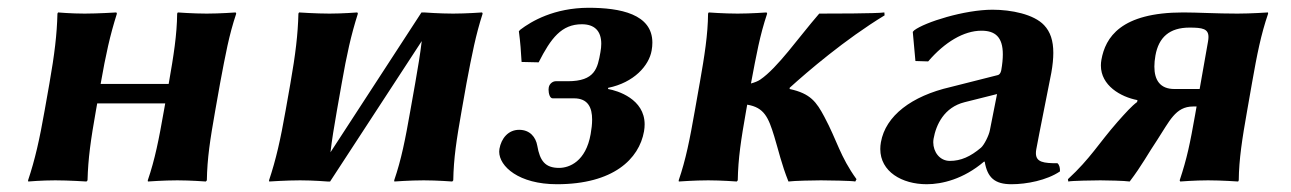

<svg xmlns="http://www.w3.org/2000/svg" viewBox="-20 -464 3321 494"><path d="M546.3 -250C560.5 -325 568.8 -372 587.8 -429L586.4 -432C586.4 -432 545.8 -429 511.8 -429C476.8 -429 437.4 -432 437.4 -432L435.8 -429C435.3 -375 426.8 -321 414.3 -250L413.9 -248H238.9L239.1 -249C252.5 -325 262.8 -372 280.8 -429L279.4 -432C279.4 -432 231.8 -429 197.8 -429C162.8 -429 129.4 -432 129.4 -432L127.8 -429C126.5 -376 120.4 -324.5 107.1 -249L94.9 -180C81.7 -104.9 70.1 -53.5 52.2 0L52.6 3C52.6 3 87.2 0 122.2 0C156.5 0 202.6 3 202.6 3L205.2 0C206.7 -57 213.5 -104 226.9 -180L230.1 -198H405.1L401.7 -179C388.7 -105 378.7 -54 360.2 0L360.6 3C360.6 3 401.2 0 436.2 0C470.2 0 509.6 3 509.6 3L512.2 0C513.2 -57 520.5 -104 533.7 -179Z M822.6 3H829.3L1065.1 -358.3C1061.3 -325.6 1055.4 -290.6 1048.3 -250L1035.7 -179C1022.7 -105 1012.7 -54 994.2 0L994.6 3C994.6 3 1035.2 0 1070.2 0C1104.2 0 1143.6 3 1143.6 3L1146.2 0C1147.2 -57 1154.5 -104 1167.7 -179L1180.3 -250C1194.5 -325 1204.2 -374.5 1221.8 -429L1220.4 -432C1220.4 -432 1179.8 -429 1145.8 -429C1110.8 -429 1071.4 -432 1071.4 -432H1064.4L830.3 -72.2C833.9 -103.6 839.4 -137.2 846.9 -180L859.1 -249C872.5 -325 882.8 -372 900.8 -429L899.4 -432C899.4 -432 861.8 -429 827.8 -429C792.8 -429 749.4 -432 749.4 -432L747.8 -429C746.5 -376 740.4 -324.5 727.1 -249L714.9 -180C701.7 -104.9 690.1 -53.5 672.2 0L672.6 3C672.6 3 717.2 0 752.2 0C786.5 0 822.6 3 822.6 3Z M1494 -444C1405.6 -443.6 1347.6 -409.6 1318.7 -387.6L1315 -383.6C1318.8 -355.6 1320.6 -330 1322 -304.6L1365.9 -303.6C1397.6 -366 1424.8 -401.6 1477.1 -401.6C1509.3 -401.6 1527 -384.7 1527 -351.4C1527 -344.9 1526.3 -337.7 1524.9 -330C1517.6 -288.5 1511.2 -255 1440.7 -255H1409.7C1402.7 -255 1393.6 -249 1391.9 -239C1391.6 -237.4 1391.4 -235.5 1391.4 -233.4C1391.4 -223.8 1394.6 -211 1401.9 -211H1456.9C1493 -211 1503.5 -187 1503.5 -156.4C1503.5 -144.6 1502 -131.8 1499.7 -119C1487.3 -48.5 1444.9 -32 1418.4 -32C1382.4 -32 1369.1 -50.5 1362.4 -89C1358.6 -110.9 1343.7 -130 1315.7 -130C1287.7 -130 1269.8 -108 1265 -81C1264.6 -78.7 1264.4 -76.3 1264.4 -73.8C1264.4 -35.9 1314.8 10 1413 10C1558 10 1624.4 -55 1637 -126C1638.1 -132.3 1638.6 -138.3 1638.6 -144C1638.6 -209.4 1568.9 -230.8 1544.5 -235L1544.7 -238C1611.1 -251.5 1649.8 -295 1656.6 -334C1657.9 -341.2 1658.5 -347.9 1658.5 -354.3C1658.5 -427.9 1576 -444 1494 -444Z M2011.9 -238.3C2057.4 -279.5 2154 -362.5 2256 -424.5L2255.4 -432C2235.8 -429 2114.8 -429 2087.8 -429C2033.7 -366.5 1980.8 -289.5 1935.8 -259C1929.8 -254.9 1921 -251.6 1912.1 -249.2L1912.3 -250C1926.5 -325 1934.8 -372 1953.8 -429L1952.4 -432C1952.4 -432 1911.8 -429 1877.8 -429C1842.8 -429 1803.4 -432 1803.4 -432L1801.8 -429C1801.3 -375 1792.8 -321 1780.3 -250L1779.9 -248L1767.7 -179C1754.7 -105 1744.7 -54 1726.2 0L1726.6 3C1726.6 3 1767.2 0 1802.2 0C1836.2 0 1875.6 3 1875.6 3L1878.2 0C1879.2 -57 1886.5 -104 1899.7 -179L1902.5 -194.7C1946.3 -187.5 1957.1 -161.9 1972.1 -113C1983.5 -75.7 1990.6 -42 2008.6 3C2023 1 2076.2 0 2092.2 0C2108.2 0 2173 1 2180.6 3L2183.7 -3C2141.1 -62 2134.2 -101.4 2101 -163.5C2080.7 -201.5 2065.5 -223.5 2011.6 -235Z M2545.3 -222 2526.9 -129C2524.6 -116 2512.3 -91.1 2504 -84C2476.9 -61 2452 -50 2424 -50C2397.4 -50 2381.2 -73.6 2381.2 -97.8C2381.2 -100.8 2381.5 -103.9 2382 -107C2388.4 -143.1 2409.1 -187.8 2461.6 -201ZM2646.3 -80C2651.4 -109 2683.1 -266 2685 -277C2688.4 -296.2 2690.1 -313.1 2690.1 -327.9C2690.1 -359.6 2682.4 -382.2 2666.5 -399.1C2639.9 -427.5 2581.7 -439 2533.6 -439C2461.6 -439 2359.9 -407 2332.2 -386L2328.5 -382L2335.3 -307L2368.1 -306C2411 -356 2460.1 -385 2505.1 -385C2540 -385 2560.2 -369.3 2560.2 -324.1C2560.2 -312.5 2558.9 -298.8 2556.1 -283C2554.8 -276 2551.1 -272 2548 -271L2425.5 -240C2325.4 -217 2258.4 -166 2246.5 -98C2245.4 -92 2244.9 -86.2 2244.9 -80.6C2244.9 -22.5 2300.5 10 2364.4 10C2403.5 10 2458.7 -3 2511.6 -48H2513.6C2520.4 -7 2539.4 10 2582.4 10C2621.5 10 2673.2 0 2707.2 -23C2707.5 -31.7 2706.1 -39 2700.9 -44C2665.4 -44 2645.3 -46.4 2645.3 -70C2645.3 -73 2645.6 -76.3 2646.3 -80Z M3066.6 -235H3001.6C2964.9 -235 2950.1 -257.9 2950.1 -292.6C2950.1 -301.4 2951 -310.9 2952.8 -321C2961.1 -368 2989 -393 3040.5 -393C3074 -393 3089.3 -390 3089.3 -368.8C3089.3 -365.4 3088.9 -361.5 3088.1 -357ZM2905.7 -201.5C2891.9 -191.4 2876.3 -174 2855.8 -151C2805.8 -94 2786.2 -57 2727.7 -3L2728.6 3C2736 1 2796.2 0 2811.2 0C2826.2 0 2874 1 2886.6 3C2917.9 -38 2934.5 -70 2957.5 -104C2989 -152 3004.2 -190 3049.7 -190H3058.7L3055 -169C3041.9 -95 3034.2 -57 3015.2 0L3016.6 3C3016.6 3 3054.2 0 3088.2 0C3123.2 0 3165.6 3 3165.6 3L3167.2 0C3167.7 -54 3176.2 -108 3188.6 -178L3201.4 -251C3214.3 -324 3224.3 -375 3242.8 -429L3242.4 -432C3242.4 -432 3198.8 -429 3163.8 -429C3109.2 -429 3061.4 -432 3024.4 -432C2863.4 -432 2824 -367.5 2813.8 -310C2812.9 -304.9 2812.5 -300.1 2812.5 -295.4C2812.5 -244.2 2862.9 -214.7 2906.6 -206.4Z"/></svg>

Font: Linux Biolinum O 
Style: Bold Italic
Weight: 700
Designer: Philipp H. Poll
Foundry: Philipp H. Poll
Version: Version 1.3.2